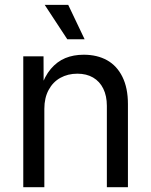

<svg xmlns="http://www.w3.org/2000/svg" viewBox="-20 -781 631 801"><path d="M165 0H77.1V-545.9H161.6L162.1 -413.6H149.9Q166 -462.9 192.1 -493.7Q218.3 -524.4 252.4 -538.6Q286.6 -552.7 329.1 -552.7Q385.3 -552.7 426.5 -529.8Q467.8 -506.8 490.7 -460.4Q513.7 -414.1 513.7 -346.7V0H425.8V-339.4Q425.8 -380.9 410.9 -411.1Q396 -441.4 368.4 -457.5Q340.8 -473.6 302.7 -473.6Q263.2 -473.6 231.9 -456.3Q200.7 -439 182.9 -405.8Q165 -372.6 165 -327.1ZM166.5 -760.7H264.6L333 -617.2H260.7Z"/></svg>

Font: Raveo Variable
Style: Regular
Weight: 400
Designer: Jakub Foglar, Rasmus Andersson (Inter)
Foundry: Jakubfoglar.com
Version: Version 1.000;Glyphs 3.2.3 (3260)